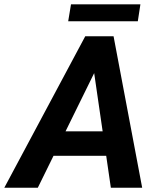

<svg xmlns="http://www.w3.org/2000/svg" viewBox="-71 -881 743 901"><path d="M392.6 -582 106.4 0H-50.8L329.1 -710.9H429.7ZM449.2 0 362.3 -597.2 367.7 -710.9H461.9L596.2 0ZM485.4 -264.6 465.3 -149.9H99.6L119.6 -264.6ZM587.9 -860.8 575.7 -781.2H249L262.2 -860.8Z"/></svg>

Font: Roboto
Style: Bold Italic
Weight: 700
Italic angle: -12°
Designer: Christian Robertson
Foundry: Google
Version: Version 3.0